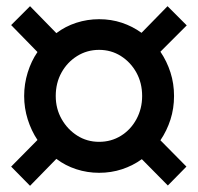

<svg xmlns="http://www.w3.org/2000/svg" viewBox="-20 -555 640 620"><path d="M77 45 16 -17 101 -103Q81 -133 69.5 -169.5Q58 -206 58 -245Q58 -284 69.5 -321Q81 -358 101 -387L16 -474L77 -535L162 -448Q191 -470 226.5 -481.5Q262 -493 300 -493Q339 -493 373.5 -481.5Q408 -470 437 -449L521 -535L583 -473L498 -388Q519 -357 530.5 -321Q542 -285 542 -245Q542 -205 530.5 -169Q519 -133 498 -102L582 -17L522 44L438 -41Q409 -20 374 -8.5Q339 3 300 3Q262 3 226.5 -8.5Q191 -20 162 -42ZM300 -97Q339 -97 370.5 -116.5Q402 -136 420.5 -170Q439 -204 439 -245Q439 -287 420.5 -320.5Q402 -354 370.5 -374Q339 -394 300 -394Q261 -394 229 -374Q197 -354 178.5 -320.5Q160 -287 160 -245Q160 -204 179 -170.5Q198 -137 229.5 -117Q261 -97 300 -97Z"/></svg>

Font: Nunito Sans 8pt
Style: Bold
Weight: 700
Version: Version 3.101;gftools[0.9.27]